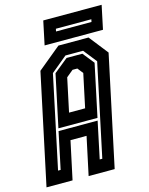

<svg xmlns="http://www.w3.org/2000/svg" viewBox="-149 -926 777 1004"><g transform="rotate(-15 239.0 -424.0)"><path d="M-24.5 0 102.5 -597 227.5 -700H390.5L471.5 -597L344.5 0H203.5L247.5 -206H160.5L116.5 0ZM56.5 -69H70.5L112.5 -268H324L282 -69H296L402 -568.5L345 -640.5H249.5L162.5 -568.5ZM115.5 -282 175.5 -564.5 252 -626.5H337.5L387 -564.5L327 -282ZM190.5 -347H277.5L316 -528L292 -558.5H266L229 -528ZM158 -719.5 185 -847.5H501L474 -719.5ZM234.5 -774.5H426.5L429.5 -788.5H237.5Z"/></g></svg>

Font: Tourney Condensed Regular
Style: Bold Italic
Weight: 700
Width: 3
Italic angle: -12°
Designer: Tyler Finck
Foundry: Etcetera Type Co
Version: Version 1.010; ttfautohint (v1.8.3)